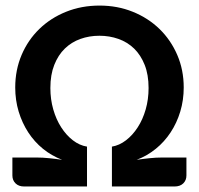

<svg xmlns="http://www.w3.org/2000/svg" viewBox="-20 -676 721 696"><path d="M385.7 -144.5Q412.6 -148.9 436.8 -167.5Q460.9 -186 479.2 -214.4Q497.6 -242.7 508.1 -279.3Q518.6 -315.9 518.6 -356.9Q518.6 -405.3 504.4 -440.9Q490.2 -476.6 466.1 -500Q441.9 -523.4 409.4 -534.9Q377 -546.4 340.3 -546.4Q303.7 -546.4 271.5 -534.9Q239.3 -523.4 215.1 -500Q190.9 -476.6 176.8 -440.9Q162.6 -405.3 162.6 -356.9Q162.6 -315.9 173.1 -279.3Q183.6 -242.7 201.9 -214.4Q220.2 -186 244.1 -167.5Q268.1 -148.9 295.4 -144.5V0H67.4Q47.9 0 36.4 -11.2Q24.9 -22.5 24.9 -40V-105H112.3Q134.8 -105 158.4 -102.5Q182.1 -100.1 205.1 -96.7Q167 -111.3 135.7 -136.7Q104.5 -162.1 82.3 -196.3Q60.1 -230.5 47.6 -271.7Q35.2 -313 35.2 -358.9Q35.2 -422.4 58.3 -476.8Q81.5 -531.2 122.6 -571Q163.6 -610.8 219.5 -633.3Q275.4 -655.8 340.8 -655.8Q405.8 -655.8 461.4 -633.3Q517.1 -610.8 558.1 -571Q599.1 -531.2 622.6 -476.8Q646 -422.4 646 -358.9Q646 -313 633.5 -271.7Q621.1 -230.5 598.6 -196.3Q576.2 -162.1 544.9 -136.7Q513.7 -111.3 475.6 -96.7Q498.5 -100.1 522 -102.5Q545.4 -105 568.4 -105H655.8V-40Q655.8 -22.5 644.3 -11.2Q632.8 0 612.8 0H385.7Z"/></svg>

Font: Carlito
Style: Bold
Weight: 700
Designer: Lukasz Dziedzic
Foundry: tyPoland Lukasz Dziedzic
Version: Version 1.104